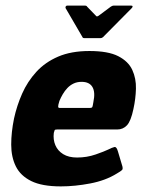

<svg xmlns="http://www.w3.org/2000/svg" viewBox="-20 -660 520 685"><path d="M30 -237Q40 -283 59 -326Q78 -369 109.5 -403.5Q141 -438 187.5 -458Q234 -478 299 -478Q366 -478 402 -459.5Q438 -441 452 -410.5Q466 -380 465 -343.5Q464 -307 456 -271Q447 -228 433 -213Q419 -198 398 -198H183Q176 -198 175 -195.5Q174 -193 172 -186Q169 -162 177.5 -142Q186 -122 205.5 -110Q225 -98 255 -98Q290 -98 321.5 -109Q353 -120 365 -126Q381 -134 388.5 -135.5Q396 -137 401 -119L415 -72Q420 -58 415.5 -53.5Q411 -49 397 -41Q357 -16 302 -5.5Q247 5 197 5Q130 5 91.5 -14Q53 -33 36.5 -66.5Q20 -100 20 -144Q20 -188 30 -237ZM313 -295Q317 -314 316 -327.5Q315 -341 309.5 -350Q304 -359 294.5 -363.5Q285 -368 271 -368Q255 -368 242.5 -362Q230 -356 220.5 -346Q211 -336 204 -324Q197 -312 192 -300Q187 -284 187.5 -279.5Q188 -275 192 -275Q219 -275 246.5 -275Q274 -275 301 -275Q308 -275 309.5 -278.5Q311 -282 313 -295ZM281 -524Q275 -524 274 -528L214 -631Q213 -634 214.5 -637Q216 -640 220 -640H283Q289 -640 291 -636L322 -604Q325 -599 332 -604L375 -636Q381 -640 385 -640H448Q453 -640 453 -637Q453 -634 450 -631L348 -528Q344 -524 339 -524Z"/></svg>

Font: Glory Thin ExtraBold
Style: Italic
Weight: 800
Italic angle: -12°
Version: Version 1.011